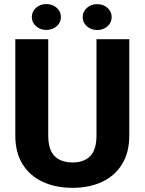

<svg xmlns="http://www.w3.org/2000/svg" viewBox="-20 -901 702 931"><path d="M447.8 -710.9H606.9V-244.1Q606.9 -161.6 572 -105Q537.1 -48.3 475.1 -19.3Q413.1 9.8 331.5 9.8Q250 9.8 187.3 -19.3Q124.5 -48.3 89.4 -105Q54.2 -161.6 54.2 -244.1V-710.9H213.9V-244.1Q213.9 -175.3 244.6 -144.3Q275.4 -113.3 331.5 -113.3Q387.7 -113.3 417.7 -144.3Q447.8 -175.3 447.8 -244.1ZM134.3 -818.4Q134.3 -845.2 154.8 -863.3Q175.3 -881.3 204.6 -881.3Q234.4 -881.3 254.9 -863.3Q275.4 -845.2 275.4 -818.4Q275.4 -792 254.9 -773.9Q234.4 -755.9 204.6 -755.9Q175.3 -755.9 154.8 -773.9Q134.3 -792 134.3 -818.4ZM380.9 -818.4Q380.9 -844.7 401.4 -862.8Q421.9 -880.9 451.2 -880.9Q481 -880.9 501.2 -862.8Q521.5 -844.7 521.5 -818.4Q521.5 -791.5 501.2 -773.4Q481 -755.4 451.2 -755.4Q421.9 -755.4 401.4 -773.4Q380.9 -791.5 380.9 -818.4Z"/></svg>

Font: Vazirmatn UI ExtraBold
Style: Regular
Weight: 800
Designer: Saber Rastikerdar
Foundry: Saber Rastikerdar
Version: Version 33.003